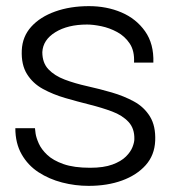

<svg xmlns="http://www.w3.org/2000/svg" viewBox="-20 -593 565 626"><path d="M269 13Q225 13 182.5 2Q140 -9 105.5 -31.5Q71 -54 50.5 -90Q30 -126 30 -175H94Q94 -172 96 -158Q98 -144 106.5 -125Q115 -106 134 -88Q153 -70 187 -58Q221 -46 274 -46Q318 -46 346.5 -56.5Q375 -67 390.5 -82.5Q406 -98 412 -113.5Q418 -129 418 -139Q419 -174 399 -195.5Q379 -217 345.5 -229.5Q312 -242 272 -252Q232 -262 192.5 -273.5Q153 -285 120 -303Q87 -321 68 -351.5Q49 -382 51 -429Q53 -474 82 -506Q111 -538 160 -555.5Q209 -573 270 -573Q328 -573 376 -552.5Q424 -532 453 -491Q482 -450 480 -389H417Q419 -427 403 -451Q387 -475 362 -488.5Q337 -502 310.5 -507.5Q284 -513 264 -513Q201 -513 160.5 -488Q120 -463 118 -423Q118 -388 138 -367Q158 -346 191 -333.5Q224 -321 264.5 -312Q305 -303 344.5 -291.5Q384 -280 417 -262Q450 -244 469 -213Q488 -182 486 -134Q484 -87 455 -54.5Q426 -22 378 -4.5Q330 13 269 13Z"/></svg>

Font: Darker Grotesque Medium
Style: Regular
Weight: 500
Designer: Gabriel Lam
Foundry: TypeRant
Version: Version 1.000;gftools[0.9.28]